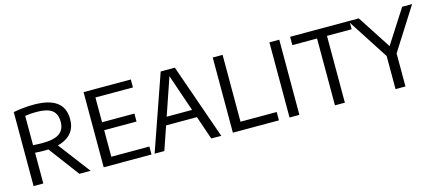

<svg xmlns="http://www.w3.org/2000/svg" viewBox="-47 -1035 3330 1468"><g transform="rotate(-15 1617.5 -301.0)"><path d="M79.5 0V-586Q115 -592.5 155 -597Q195 -601.5 241 -601.5Q362 -601.5 422 -557.2Q482 -513 482 -422.5Q482.5 -362.5 453.2 -322Q424 -281.5 367.8 -261Q311.5 -240.5 231 -240.5Q212 -240.5 192.8 -241.2Q173.5 -242 156.5 -243.5V0ZM442 0 234 -278H320L531 0ZM229.5 -300Q323 -300 365 -330Q407 -360 407 -421.5Q407 -484.5 369 -513.2Q331 -542 246 -542Q220 -542 199 -540.2Q178 -538.5 156.5 -535V-303Q177.5 -302 193 -301Q208.5 -300 229.5 -300Z M634.5 0V-595H1008.5V-532H711.5V-63H1013V0ZM688 -273V-336H967.5V-273Z M1037.5 0 1245 -595H1357L1565 0H1486L1294.5 -559.5H1306L1114.5 0ZM1147.5 -186 1165 -249H1437L1454 -186Z M1657 0V-595H1735V-66H2021.5V0Z M2105.5 0V-595H2183.5V0Z M2465 0V-529H2269.5V-595H2739V-529H2543.5V0Z M2944.5 0V-294L2961.5 -235.5L2729 -595H2813L2997.5 -311H2974L3156.5 -595H3235L3006.5 -235.5L3023 -293.5V0Z"/></g></svg>

Font: Encode Sans SC SemiCondensed
Style: Regular
Weight: 400
Width: 4
Designer: Multiple Designers
Foundry: Impallari Type
Version: Version 3.002